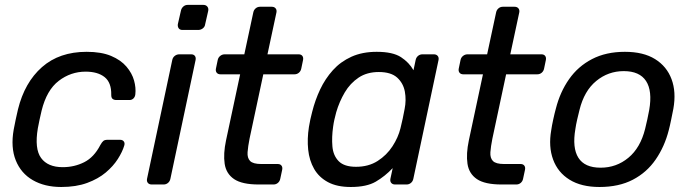

<svg xmlns="http://www.w3.org/2000/svg" viewBox="-20 -737 2760 767"><path d="M224.6 10Q158.4 10 111.1 -17.3Q63.8 -44.6 43 -96.4Q22.1 -148.3 34.8 -219.8Q37.8 -235 42.8 -259.8Q47.8 -284.6 51.8 -300Q78.3 -407.7 147.7 -468.9Q217.1 -530 326.1 -530Q384.8 -530 423.8 -513.6Q462.8 -497.2 485.2 -470.8Q507.6 -444.4 515.6 -415.2Q523.6 -386.1 520.6 -360.4Q519.6 -350.2 513.2 -343.8Q506.7 -337.4 497.4 -337.4H445.4Q435.2 -337.4 429.7 -342.1Q424.2 -346.8 424.4 -358.3Q425.3 -407.2 397.9 -429Q370.4 -450.8 322.1 -450.8Q262.6 -450.8 214.5 -413.9Q166.4 -377 146.2 -295Q142.1 -278.7 138.1 -259.2Q134.1 -239.6 131.2 -224.8Q117.3 -142.4 144.2 -105.8Q171 -69.2 230.6 -69.2Q277 -69.2 316.3 -89Q355.6 -108.7 380.8 -157.7Q387.6 -169.9 393.2 -174.2Q398.8 -178.5 408.9 -178.5H460.1Q469.5 -178.5 474.5 -172.1Q479.4 -165.7 476.4 -155.6Q469 -130.6 450.8 -102Q432.6 -73.3 402.4 -47.8Q372.2 -22.4 328.1 -6.2Q283.9 10 224.6 10Z M586.2 0Q576 0 570.7 -6.4Q565.4 -12.7 567.4 -22.9L668.1 -497.1Q670.1 -507.3 678 -513.6Q686 -520 696.2 -520H743.6Q753.7 -520 758.5 -513.6Q763.3 -507.3 761.3 -497.1L660.7 -22.9Q658.7 -12.7 651.2 -6.4Q643.7 0 633.6 0ZM709.1 -617.3Q698.9 -617.3 694.1 -623.6Q689.2 -630 690.4 -640.2L702.6 -693.7Q704.6 -703.9 712.1 -710.7Q719.7 -717.5 729.9 -717.5H792.4Q802.6 -717.5 808.2 -710.7Q813.8 -703.9 811.8 -693.7L799.6 -640.2Q798.4 -630 790.2 -623.6Q781.9 -617.3 771.7 -617.3Z M1013.4 0Q947.1 0 915.2 -21.5Q883.4 -43.1 877.5 -82.7Q871.6 -122.4 882.9 -176L939.3 -440.1H861.1Q850.9 -440.1 845.8 -446.4Q840.6 -452.8 842.6 -463L849.7 -497.1Q851.7 -507.3 859.7 -513.6Q867.6 -520 877.8 -520H956L991.8 -687.1Q993.8 -697.3 1001.3 -703.6Q1008.7 -710 1018.9 -710H1065.6Q1075.7 -710 1081 -703.6Q1086.3 -697.3 1084.3 -687.1L1048.5 -520H1172.9Q1183.1 -520 1187.8 -513.6Q1192.6 -507.3 1190.6 -497.1L1183.5 -463Q1181.5 -452.8 1173.9 -446.4Q1166.4 -440.1 1156.2 -440.1H1031.8L976.9 -183Q970.7 -151.7 969 -128.9Q967.4 -106 979.1 -93.9Q990.9 -81.8 1023.7 -81.8H1089.6Q1099.7 -81.8 1104.5 -75.4Q1109.3 -69.1 1107.3 -58.9L1099.6 -22.9Q1097.6 -12.7 1090.2 -6.4Q1082.7 0 1072.5 0Z M1381.4 10Q1326.3 10 1290.2 -9.4Q1254.1 -28.8 1234.8 -62.4Q1215.6 -96 1211.1 -139.2Q1206.6 -182.4 1214.1 -229.9Q1216.7 -246.4 1219.8 -260.2Q1222.9 -273.9 1227.1 -290.2Q1238.8 -337.1 1258.9 -379.7Q1279.1 -422.4 1309.7 -456.5Q1340.4 -490.6 1383.8 -510.3Q1427.3 -530 1484.8 -530Q1549.1 -530 1581.8 -508.7Q1614.4 -487.4 1631.8 -456.4L1640.4 -497.1Q1642.4 -507.3 1649.9 -513.6Q1657.4 -520 1667.6 -520H1713.1Q1723.2 -520 1728.5 -513.6Q1733.8 -507.3 1731.8 -497.1L1631.2 -22.9Q1629.2 -12.7 1621.7 -6.4Q1614.2 0 1604.1 0H1558.4Q1548.2 0 1542.9 -6.4Q1537.6 -12.7 1539.6 -22.9L1548.7 -65.4Q1517.9 -32.8 1481.3 -11.4Q1444.8 10 1381.4 10ZM1402.2 -70.7Q1452.1 -70.7 1488.5 -93.9Q1524.9 -117.2 1547.8 -152.5Q1570.8 -187.9 1579.8 -224.6Q1584.2 -241.1 1588.8 -263.3Q1593.4 -285.5 1596.4 -301.8Q1603.5 -337.3 1597.3 -371.1Q1591 -404.8 1566.5 -427.1Q1541.9 -449.3 1493.2 -449.3Q1446 -449.3 1412.5 -426.9Q1378.9 -404.4 1357.3 -367.9Q1335.7 -331.3 1323.2 -288.9Q1319.2 -273.9 1316 -260Q1312.8 -246.1 1310.8 -231.1Q1304.7 -188.7 1307.9 -152.1Q1311 -115.6 1333 -93.1Q1355 -70.7 1402.2 -70.7Z M1983.4 0Q1917.1 0 1885.2 -21.5Q1853.4 -43.1 1847.5 -82.7Q1841.6 -122.4 1852.9 -176L1909.3 -440.1H1831.1Q1820.9 -440.1 1815.8 -446.4Q1810.6 -452.8 1812.6 -463L1819.7 -497.1Q1821.7 -507.3 1829.7 -513.6Q1837.6 -520 1847.8 -520H1926L1961.8 -687.1Q1963.8 -697.3 1971.3 -703.6Q1978.7 -710 1988.9 -710H2035.6Q2045.7 -710 2051 -703.6Q2056.3 -697.3 2054.3 -687.1L2018.5 -520H2142.9Q2153.1 -520 2157.8 -513.6Q2162.6 -507.3 2160.6 -497.1L2153.5 -463Q2151.5 -452.8 2143.9 -446.4Q2136.4 -440.1 2126.2 -440.1H2001.8L1946.9 -183Q1940.7 -151.7 1939 -128.9Q1937.4 -106 1949.1 -93.9Q1960.9 -81.8 1993.7 -81.8H2059.6Q2069.7 -81.8 2074.5 -75.4Q2079.3 -69.1 2077.3 -58.9L2069.6 -22.9Q2067.6 -12.7 2060.2 -6.4Q2052.7 0 2042.5 0Z M2374.8 10Q2302.4 10 2255.4 -19.1Q2208.4 -48.1 2189.5 -99.8Q2170.5 -151.4 2182.1 -217.1Q2184.3 -233.6 2190.1 -260.1Q2195.9 -286.6 2200.5 -302.9Q2217.4 -369.6 2253.3 -420.7Q2289.1 -471.9 2344.9 -500.9Q2400.7 -530 2476.3 -530Q2550.2 -530 2596.9 -500.9Q2643.6 -471.9 2662.7 -420.7Q2681.8 -369.6 2670 -302.9Q2666.8 -286.6 2661.4 -260.1Q2656 -233.6 2651.6 -217.1Q2634.9 -151.4 2599.3 -99.8Q2563.8 -48.1 2508.1 -19.1Q2452.3 10 2374.8 10ZM2379.3 -67.1Q2442.4 -67.1 2490.3 -106.8Q2538.2 -146.4 2557.1 -222.1Q2561.1 -237.1 2565.9 -260Q2570.7 -282.9 2573.5 -297.9Q2586.6 -374 2560.8 -413.4Q2534.9 -452.9 2471.8 -452.9Q2409.7 -452.9 2361.7 -413.4Q2313.7 -374 2295 -297.9Q2291 -282.9 2285.8 -260Q2280.6 -237.1 2278.6 -222.1Q2265.5 -146.4 2290.5 -106.8Q2315.6 -67.1 2379.3 -67.1Z"/></svg>

Font: Rubik Light
Style: Italic
Weight: 300
Italic angle: -12°
Designer: Hubert and Fischer
Foundry: Hubert and Fischer
Version: Version 2.300;gftools[0.9.30]